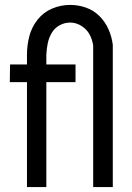

<svg xmlns="http://www.w3.org/2000/svg" viewBox="-20 -763 540 783"><path d="M90 0V-428H20L21 -500H90V-540Q90 -578 99.5 -615Q109 -652 133 -682.5Q157 -713 192.5 -728Q228 -743 266 -743Q299 -743 330.5 -732Q362 -721 385.5 -697.5Q409 -674 422.5 -643.5Q436 -613 440 -580V0H360V-578Q357 -597 349 -615Q338 -640 315 -655.5Q292 -671 266 -671Q243 -671 222.5 -659.5Q202 -648 190.5 -628Q179 -608 174.5 -585.5Q170 -563 169 -540V-500H288V-428H169V0Z"/></svg>

Font: Iosevka SS08
Style: Regular
Weight: 400
Monospace: yes
Designer: Belleve Invis
Foundry: Belleve Invis
Version: 2.1.0; ttfautohint (v1.8.2)